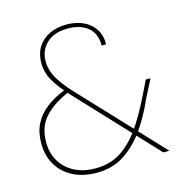

<svg xmlns="http://www.w3.org/2000/svg" viewBox="-107 -810 877 920"><g transform="rotate(-15 331.5 -350.0)"><path d="M594 0 235 -383Q187 -435 163.5 -476.5Q140 -518 140 -565Q140 -610 160.5 -643Q181 -676 218 -694Q255 -712 304 -712Q350 -712 386 -695.5Q422 -679 443 -647.5Q464 -616 463 -571H441Q441 -632 403.5 -662Q366 -692 304 -692Q238 -692 200 -657Q162 -622 162 -566Q162 -526 183.5 -486.5Q205 -447 251 -397L624 0ZM263 12Q194 12 144 -14Q94 -40 67 -86Q40 -132 40 -193Q40 -248 60.5 -288.5Q81 -329 120.5 -359.5Q160 -390 217 -412L226 -416L241 -401L219 -392Q142 -357 103 -310.5Q64 -264 64 -192Q64 -138 88.5 -97Q113 -56 157.5 -33Q202 -10 261 -10Q331 -10 382.5 -41.5Q434 -73 480 -135Q503 -167 525.5 -206.5Q548 -246 570 -291L603 -359H627L583 -274Q564 -230 542 -191Q520 -152 497 -120Q449 -57 393 -22.5Q337 12 263 12Z"/></g></svg>

Font: DM Sans 28pt Thin
Style: Regular
Weight: 250
Version: Version 4.004;gftools[0.9.30]